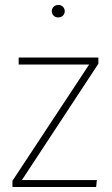

<svg xmlns="http://www.w3.org/2000/svg" viewBox="-20 -751 450 771"><path d="M375 -520V-495L68 -28H369L366 0H30V-25L338 -492H55V-520ZM214 -731Q226 -731 233 -723.5Q240 -716 240 -706Q240 -696 233 -688.5Q226 -681 214 -681Q202 -681 195 -688.5Q188 -696 188 -706Q188 -716 195 -723.5Q202 -731 214 -731Z"/></svg>

Font: Firava
Style: Regular
Weight: 400
Designer: Carrois Corporate & Edenspiekermann AG
Foundry: Greg Finn Gibson
Version: Version 5.000